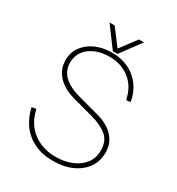

<svg xmlns="http://www.w3.org/2000/svg" viewBox="-200 -979 1029 1114"><g transform="rotate(30 314.5 -422.0)"><path d="M322 8Q250 8 195.5 -18.5Q141 -45 107 -92Q73 -139 60 -200L80 -205L90 -203Q102 -145 135 -104Q168 -63 216.5 -41.5Q265 -20 321 -20Q383 -20 431 -40Q479 -60 506.5 -96.5Q534 -133 534 -182Q534 -246 494.5 -279Q455 -312 387 -330L250 -367Q174 -388 134 -432Q94 -476 94 -536Q94 -587 121.5 -625.5Q149 -664 197.5 -686Q246 -708 308 -708Q370 -708 419.5 -684Q469 -660 501 -616.5Q533 -573 543 -514L524 -510L514 -512Q499 -590 443.5 -635Q388 -680 308 -680Q226 -680 175 -640.5Q124 -601 124 -535Q124 -483 161 -447.5Q198 -412 271 -392L408 -355Q482 -336 523 -292.5Q564 -249 564 -186Q564 -128 533.5 -84.5Q503 -41 448.5 -16.5Q394 8 322 8ZM206 -852H240L322 -744L403 -852H437L337 -717H306Z"/></g></svg>

Font: Fustat ExtraLight
Style: Regular
Weight: 250
Designer: Mohamed Gaber, Khaled Hosny, Laura Garcia Mut
Foundry: Kief Type Foundry, Alif Type Foundry, Hard Type Foundry
Version: Version 1.007